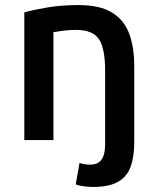

<svg xmlns="http://www.w3.org/2000/svg" viewBox="-20 -553 621 758"><path d="M348 185Q334 185 314.5 183Q295 181 279 175L294 90Q302 93 312 95Q322 97 335 97Q367 97 381 77Q395 57 395 16V-274Q395 -362 370.5 -398.5Q346 -435 280 -435Q252 -435 227.5 -431.5Q203 -428 191 -426V0H76V-504Q111 -514 166.5 -523.5Q222 -533 290 -533Q375 -533 423 -503Q471 -473 490.5 -419Q510 -365 510 -294V9Q510 65 496 104.5Q482 144 446.5 164.5Q411 185 348 185Z"/></svg>

Font: Ubuntu Sans SemiBold
Style: Regular
Weight: 600
Designer: Dalton Maag Ltd
Foundry: Dalton Maag Ltd
Version: Version 1.006; ttfautohint (v1.8.4.7-5d5b)